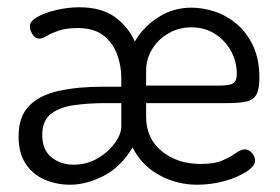

<svg xmlns="http://www.w3.org/2000/svg" viewBox="-20 -500 768 527"><path d="M172 7Q135 7 102.5 -7Q70 -21 50.5 -50.5Q31 -80 31 -125Q31 -180 60 -209.5Q89 -239 141 -250.5Q193 -262 262 -262H313V-286Q313 -319 301.5 -350.5Q290 -382 264 -402.5Q238 -423 193 -423Q162 -423 141.5 -416Q121 -409 108.5 -401.5Q96 -394 88 -394Q76 -394 69 -406Q62 -418 62 -428Q62 -442 82.5 -453.5Q103 -465 134.5 -472.5Q166 -480 198 -480Q258 -480 295 -453.5Q332 -427 350 -386Q374 -427 415 -453Q456 -479 505 -479Q537 -479 570 -468Q603 -457 630.5 -433.5Q658 -410 675 -373.5Q692 -337 692 -286Q692 -256 684 -241Q676 -226 657 -221.5Q638 -217 606 -217H381V-180Q381 -120 424 -85Q467 -50 531 -50Q569 -50 591.5 -60Q614 -70 627.5 -80Q641 -90 652 -90Q659 -90 665.5 -85.5Q672 -81 676 -74Q680 -67 680 -59Q680 -44 656 -28.5Q632 -13 596 -3Q560 7 521 7Q465 7 417 -19.5Q369 -46 344 -95Q311 -41 264 -17Q217 7 172 7ZM182 -48Q218 -48 247.5 -65Q277 -82 295 -107Q313 -132 313 -153V-217H271Q224 -217 184 -211.5Q144 -206 120 -187.5Q96 -169 96 -129Q96 -89 121 -68.5Q146 -48 182 -48ZM381 -265H580Q612 -265 621 -272Q630 -279 630 -297Q630 -331 614 -360Q598 -389 570 -407Q542 -425 505 -425Q471 -425 442.5 -408.5Q414 -392 397.5 -365Q381 -338 381 -304Z"/></svg>

Font: Dosis ExtraLight
Style: Regular
Weight: 400
Version: Version 3.001; ttfautohint (v1.8.2)